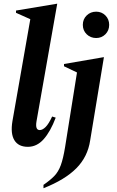

<svg xmlns="http://www.w3.org/2000/svg" viewBox="-20 -770 621 1020"><path d="M128 10Q78 10 56.5 -25Q35 -60 46 -126L141 -668L65 -702V-714L281 -750H284L174 -126Q166 -79 191 -79Q206 -79 222.5 -95.5Q239 -112 257 -151L276 -145Q248 -71 212 -30.5Q176 10 128 10ZM491 -568Q461 -568 440.5 -588Q420 -608 420 -638Q420 -668 440.5 -688Q461 -708 491 -708Q520 -708 540 -688Q560 -668 560 -638Q560 -608 540 -588Q520 -568 491 -568ZM211 230V212Q246 188 268 165.5Q290 143 303 107.5Q316 72 326 10L389 -385L320 -418V-430L529 -466H532L459 -24Q446 63 385.5 124Q325 185 211 230Z"/></svg>

Font: Spectral
Style: Bold Italic
Weight: 700
Italic angle: -10°
Designer: Jean-Baptiste Levee
Foundry: Production Type
Version: Version 2.001